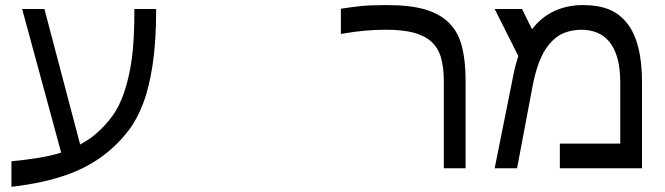

<svg xmlns="http://www.w3.org/2000/svg" viewBox="-20 -653 2582 745"><path d="M291 -92.3Q310.1 -103 325.2 -113Q340.3 -123 355.5 -136.7Q387.7 -164.6 415 -201.4Q442.4 -238.3 461.4 -293.5Q481.4 -352.5 491.5 -424.6Q501.5 -496.6 501.5 -618.2H585.9Q585.9 -490.2 572 -400.1Q558.1 -310.1 534.7 -250Q511.2 -189 480 -148.2Q448.7 -107.4 415 -77.6Q344.2 -13.7 249 21.7Q153.8 57.1 24.4 71.8V-27.3Q81.5 -32.7 129.6 -40.5Q177.7 -48.3 217.3 -61L65.9 -618.2H152.3Z M1786.6 0H1702.1V-338.4Q1702.1 -391.1 1691.2 -429.2Q1680.2 -467.3 1653.8 -491.2Q1627.4 -515.1 1584.7 -526.4Q1542 -537.6 1477.5 -537.6Q1433.1 -537.6 1392.6 -533.7Q1352.1 -529.8 1307.6 -522H1302.7V-619.1Q1342.3 -625.5 1380.1 -629.4Q1418 -633.3 1479.5 -633.3Q1574.2 -633.3 1632.1 -615.5Q1689.9 -597.7 1724.1 -562.5Q1758.8 -526.9 1772.7 -471.7Q1786.6 -416.5 1786.6 -341.3Z M2044.4 -539.6Q2079.1 -585.4 2129.4 -609.4Q2179.7 -633.3 2242.2 -633.3Q2300.8 -633.3 2342.3 -616.7Q2383.8 -600.1 2413.1 -563Q2441.9 -526.9 2456.5 -469.5Q2471.2 -412.1 2471.2 -332V0H2152.3V-95.7H2386.7V-334.5Q2386.7 -390.1 2375.2 -429Q2363.8 -467.8 2343.8 -491.7Q2322.8 -516.1 2295.4 -526.9Q2268.1 -537.6 2234.9 -537.6Q2201.7 -537.6 2169.9 -525.6Q2138.2 -513.7 2110.4 -480.5Q2087.4 -452.6 2072.3 -412.8Q2057.1 -373 2047.4 -323.2L1986.3 0H1899.4L1972.7 -365.2Q1976.6 -385.3 1981 -401.4Q1985.4 -417.5 1991.2 -435.5L1899.4 -618.2H2005.4Z"/></svg>

Font: IranNastaliq
Style: Regular
Weight: 400
Designer: Hossein Zahedi
Version: Version 1.5